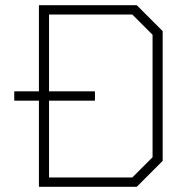

<svg xmlns="http://www.w3.org/2000/svg" viewBox="-20 -720 727 740"><path d="M607 -600V-100L507 0H130V-332H35V-368H130V-700H507ZM568 -586 490 -664H169V-368H346V-332H169V-36H490L568 -114Z"/></svg>

Font: Chakra Petch ExtraLight
Style: Regular
Weight: 275
Designer: Katatrad Aksorn Co.,Ltd.
Foundry: Cadson Demak Co.,Ltd.
Version: Version 1.000; ttfautohint (v1.6)